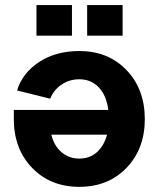

<svg xmlns="http://www.w3.org/2000/svg" viewBox="-20 -725 616 753"><path d="M547.9 -257.8Q547.9 -141.1 476.1 -66.7Q404.3 7.8 291 7.8Q177.7 7.8 106 -66.7Q34.2 -141.1 34.2 -257.8V-293.9H404.8Q397.5 -350.6 367.4 -382.3Q337.4 -414.1 291 -414.1Q252.9 -414.1 221.9 -393.6Q190.9 -373 176.8 -337.9L46.9 -370.1Q68.4 -439.5 134 -482.2Q199.7 -524.9 291 -524.9Q404.3 -524.9 476.1 -450.2Q547.9 -375.5 547.9 -257.8ZM399.9 -196.8H181.2Q191.9 -153.3 221.2 -128.2Q250.5 -103 291 -103Q331.5 -103 359.6 -127.7Q387.7 -152.3 399.9 -196.8ZM262.2 -585H123V-705.1H262.2ZM460.9 -585H321.8V-705.1H460.9Z"/></svg>

Font: LT Superior
Style: Bold
Weight: 400
Designer: Daniel Lyons
Foundry: LyonsType
Version: Version 1.000